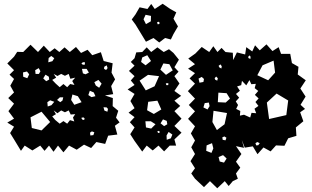

<svg xmlns="http://www.w3.org/2000/svg" viewBox="-20 -788 1668 1026"><path d="M55 -43 34 -77 55 -111 19 -133 55 -154 25 -194 55 -234 24 -264 55 -294 35 -330 55 -366 31 -389 55 -413 19 -449 55 -485 72 -511 104 -510 143 -549 183 -510 214 -544 246 -510 272 -530 297 -510 325 -535 353 -510 386 -537 413 -505 448 -522 473 -493 519 -509 534 -462 582 -450 576 -400 595 -364 574 -328 585 -285 541 -278 583 -264 582 -221 612 -196 600 -159 619 -134 594 -116 607 -69 558 -63 542 -19 495 -29 467 3 429 -15 390 12 349 -10 319 26 290 -10 266 23 242 -10 218 18 195 -10 153 16 112 -10 92 18ZM254 -489 240 -478 238 -455 260 -461 270 -477ZM433 -456 422 -455 415 -448 423 -442 434 -443ZM550 -439 537 -431 536 -420 547 -414 555 -424ZM196 -407 187 -424 168 -413 170 -393H188ZM443 -420H418L423 -396L437 -391L455 -400ZM136 -391 124 -406 103 -401 104 -378 126 -370ZM299 -322 319 -339 339 -322 355 -339 378 -334 366 -355 382 -373 356 -367 347 -393 327 -383 307 -393 287 -382 267 -393 280 -373 259 -361 277 -342ZM241 -378 223 -389 211 -369 227 -354 243 -363ZM523 -341 506 -361 484 -349 492 -331 510 -319ZM481 -294 460 -303 452 -280 469 -269 490 -274ZM396 -274 367 -283 360 -254 377 -228 416 -242ZM318 -268H300L285 -254L302 -242L314 -251ZM248 -252 233 -242 235 -219 255 -226 270 -244ZM557 -206 550 -214 533 -215 538 -197 554 -191ZM299 -127 319 -141 339 -127 354 -146 377 -139 370 -160 382 -178 358 -176 347 -198 327 -188 307 -198 287 -183 267 -198 279 -178 259 -166 275 -147ZM202 -191 143 -161 150 -104 202 -91 248 -136ZM432 -156 425 -161 414 -158 421 -148 430 -147ZM484 -81 471 -86 461 -79 463 -64 479 -66Z M704 -657 684 -684 704 -711 726 -749 768 -740 788 -767 807 -740 849 -768 890 -740 922 -722 907 -688 931 -647 907 -606 893 -577 862 -585 831 -561 800 -585 760 -565ZM787 -703 758 -709 747 -685 760 -659 786 -674ZM832 -669 826 -672 819 -668 823 -658 832 -660ZM699 -35 676 -71 699 -107 674 -135 699 -162 667 -186 699 -210 677 -248 699 -286 662 -310 699 -334 679 -358 699 -381 669 -409 699 -437 679 -457 699 -477 708 -508 740 -510 764 -535 788 -510 821 -535 855 -510 883 -525 907 -505 936 -469 912 -429 934 -405 912 -381 939 -342 912 -302 948 -276 912 -250 943 -222 912 -194 950 -154 912 -115 950 -79 912 -43 921 -10H887L857 21L827 -10L796 16L764 -10L740 22ZM767 -493 740 -481 734 -457 758 -439 787 -462ZM885 -445 853 -449 837 -416 867 -388 903 -412ZM830 -381 771 -388 726 -357 759 -305 806 -327ZM881 -341 874 -344 866 -342 869 -333H878ZM821 -250 772 -244 766 -199 802 -179 842 -203ZM871 -142 851 -150 838 -129 857 -114 874 -124ZM786 -140H757L760 -107L788 -101L811 -124ZM828 -89 820 -85 825 -78 831 -77 834 -84ZM901 -69 881 -83 870 -64 871 -41 893 -49Z M1022 167 1002 139 1022 111 998 73 1022 35 1002 -1 1022 -37 1000 -75 1022 -113 985 -153 1022 -193 989 -227 1022 -261 984 -301 1022 -341 993 -369 1022 -397 985 -421 1022 -445 986 -475 1024 -502 1058 -537 1098 -510 1120 -541 1142 -510 1164 -532 1185 -510 1224 -506 1226 -467 1246 -508 1290 -497 1296 -536 1328 -513 1343 -546 1368 -519 1404 -551 1436 -515 1469 -536 1482 -500H1531L1540 -451L1575 -431L1571 -390L1614 -359L1585 -315L1613 -272L1586 -228L1610 -206L1584 -188L1601 -140L1561 -107L1564 -62L1520 -49L1500 -9L1455 -11L1426 21L1388 0L1356 36L1331 -6L1288 1L1272 -40L1284 2L1241 -7L1270 35L1241 76L1264 108L1241 139L1251 167L1224 180L1202 206L1181 180L1141 218L1102 180L1070 212ZM1319 -484 1315 -492 1307 -486V-478L1318 -473ZM1442 -464 1383 -439 1355 -386 1413 -359 1450 -400ZM1158 -444 1148 -436 1153 -427 1163 -422 1165 -434ZM1135 -379 1127 -370 1130 -362 1141 -357 1144 -370ZM1070 -366 1058 -377 1041 -368 1046 -346 1067 -350ZM1317 -160 1324 -185 1349 -183 1340 -207 1361 -222 1345 -243 1362 -262 1342 -281 1360 -302 1341 -317 1347 -340 1323 -338 1313 -360 1296 -332 1273 -356 1269 -333 1247 -326 1262 -303 1241 -286 1258 -266 1240 -246 1252 -227 1242 -206 1264 -195 1262 -170 1284 -175ZM1191 -290 1147 -293 1144 -242 1186 -240 1209 -261ZM1520 -251 1458 -288 1406 -240 1418 -152 1510 -173ZM1096 -240 1074 -237 1067 -214 1089 -203 1100 -221ZM1193 -184 1121 -196 1115 -136 1139 -93 1180 -124ZM1190 -52 1179 -59 1168 -54 1170 -41 1185 -38ZM1355 -29 1345 -23 1349 -11 1360 -12 1368 -23ZM1113 -23 1084 -11 1082 18 1110 29 1120 5ZM1191 59 1172 41 1148 51 1154 75 1177 81Z"/></svg>

Font: Rubik Gemstones
Style: Regular
Weight: 400
Designer: Hubert and Fischer, NaN
Foundry: Hubert and Fischer, NaN
Version: Version 2.200